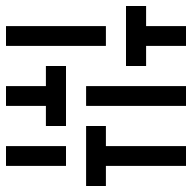

<svg xmlns="http://www.w3.org/2000/svg" viewBox="-20 -688 640 640"><path d="M0 -201V-135H200V-201ZM0 -601V-535H333V-601ZM333 -68V-135H600V-201H333V-268H267V-68ZM133 -468V-401H0V-335H133V-268H200V-468ZM600 -335V-401H267V-335ZM400 -468H467V-535H600V-601H467V-668H400Z"/></svg>

Font: JetBrainsMono NF
Style: Regular
Weight: 400
Monospace: yes
Designer: Philipp Nurullin, Konstantin Bulenkov
Foundry: JetBrains
Version: Version 1.0.2; ttfautohint (v1.8.3)